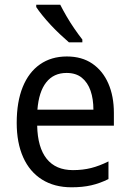

<svg xmlns="http://www.w3.org/2000/svg" viewBox="-20 -786 550 816"><path d="M264 -546Q328 -546 372.5 -515.5Q417 -485 440.5 -431Q464 -377 464 -306V-252H138Q140 -159 178.5 -111Q217 -63 290 -63Q332 -63 367.5 -72Q403 -81 441 -100V-25Q405 -7 368 1.5Q331 10 284 10Q211 10 158.5 -23Q106 -56 78.5 -117.5Q51 -179 51 -264Q51 -353 76.5 -416Q102 -479 150 -512.5Q198 -546 264 -546ZM263 -476Q208 -476 176.5 -436Q145 -396 139 -320H377Q377 -365 365 -400Q353 -435 328 -455.5Q303 -476 263 -476ZM236 -766Q247 -744 263 -716.5Q279 -689 297 -663Q315 -637 330 -618V-606H273Q257 -620 236.5 -639Q216 -658 196 -679.5Q176 -701 159.5 -721.5Q143 -742 134 -756V-766Z"/></svg>

Font: Noto Sans Thai SemiCondensed
Style: Regular
Weight: 400
Width: 4
Designer: Monotype Design Team
Foundry: Monotype Imaging Inc.
Version: Version 2.001